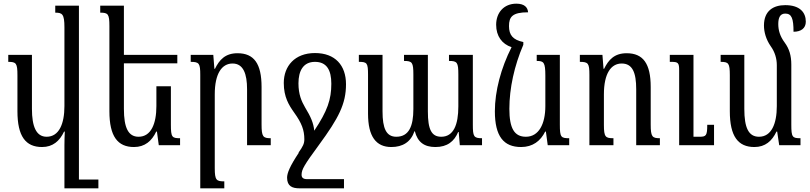

<svg xmlns="http://www.w3.org/2000/svg" viewBox="-20 -791 4411 1046"><path d="M209 10C268 10 305 -23 329 -74H333C332 -49 331 -25 331 0V235H516V187H410V-760H281V-722C319 -722 331 -715 331 -642V-213C331 -117 302 -46 234 -46C177 -46 154 -102 154 -198V-492H25V-454C68 -454 75 -447 75 -381V-185C75 -48 120 10 209 10Z M911 -321H832V-213C832 -117 803 -46 735 -46C679 -46 655 -95 655 -198V-446H946V-492H655V-760H526V-722C569 -722 576 -715 576 -649V-185C576 -48 621 10 710 10C769 10 807 -23 831 -74H835L845 0H961V-38C917 -38 911 -43 911 -112Z M1455 -38C1413 -38 1405 -46 1405 -113V-317C1405 -444 1364 -501 1274 -501C1207 -501 1175 -465 1151 -416H1148L1142 -492H1019V-454C1065 -454 1071 -446 1071 -383V235H1202V197C1159 197 1150 191 1150 125V-277C1150 -391 1189 -445 1247 -445C1306 -445 1326 -388 1326 -305V0H1455Z M1612 235H1854V185H1653C1630 185 1623 175 1623 161C1623 132 1638 107 1718 -2C1825 -148 1865 -225 1865 -332C1865 -435 1806 -502 1696 -502C1586 -502 1526 -431 1526 -339C1526 -262 1554 -218 1583 -177C1624 -120 1638 -82 1638 -32C1638 -9 1631 6 1606 41H1608C1558 116 1544 153 1544 177C1544 224 1573 235 1612 235ZM1642 -206C1623 -239 1606 -276 1606 -337C1606 -405 1632 -454 1696 -454C1760 -454 1785 -409 1785 -335C1785 -249 1764 -187 1692 -79C1688 -121 1673 -155 1642 -206Z M2426 -492V-459C2471 -459 2477 -451 2477 -385V-211C2477 -112 2451 -46 2384 -46C2331 -46 2311 -85 2311 -184V-492H2181V-459C2226 -459 2232 -451 2232 -384V-197C2232 -104 2208 -46 2139 -46C2084 -46 2064 -92 2064 -184V-492H1935V-454C1980 -454 1985 -448 1985 -383V-172C1985 -47 2029 10 2112 10C2173 10 2218 -17 2238 -76H2240C2255 -17 2291 10 2352 10C2417 10 2455 -21 2476 -72H2479L2485 0H2606V-38C2561 -38 2556 -47 2556 -112V-492Z M2819 10C2882 10 2925 -23 2950 -74H2954L2964 0H3081V-38C3036 -38 3030 -43 3030 -112V-492H2904V-459C2942 -459 2951 -452 2951 -379V-213C2951 -115 2915 -46 2845 -46C2782 -46 2755 -92 2755 -198C2755 -310 2782 -433 2831 -547V-562C2774 -574 2753 -600 2753 -649C2753 -699 2771 -724 2857 -724C2855 -751 2837 -771 2793 -771C2726 -771 2683 -723 2683 -656C2683 -594 2715 -551 2767 -534C2709 -420 2676 -294 2676 -185C2676 -48 2724 10 2819 10Z M3575 -38C3533 -38 3525 -46 3525 -113V-317C3525 -444 3484 -501 3394 -501C3327 -501 3295 -465 3271 -416H3268L3262 -492H3139V-454C3185 -454 3191 -446 3191 -383V0H3322V-38C3279 -38 3270 -44 3270 -110V-277C3270 -391 3309 -445 3367 -445C3426 -445 3446 -395 3446 -305V0H3575ZM3870 -111H3833C3833 -52 3827 -46 3791 -46H3758V-492H3629V-454H3638C3675 -454 3680 -448 3680 -408V0H3870Z M4291 -112V-439C4291 -488 4280 -525 4255 -559C4229 -594 4220 -627 4220 -660C4220 -693 4229 -717 4258 -717C4293 -717 4303 -690 4303 -618C4344 -618 4370 -637 4370 -673C4370 -723 4338 -763 4258 -763C4194 -763 4142 -733 4142 -652C4142 -617 4153 -576 4179 -539C4202 -507 4212 -471 4212 -436V-213C4212 -117 4183 -46 4115 -46C4058 -46 4035 -95 4035 -198V-492H3906V-454C3949 -454 3956 -447 3956 -381V-185C3956 -48 4001 10 4090 10C4149 10 4186 -23 4210 -74H4214L4225 0H4341V-38C4297 -38 4291 -43 4291 -112Z"/></svg>

Font: Noto Serif Armenian ExtraCondensed Medium
Style: Regular
Weight: 500
Width: 2
Designer: Monotype Design Team
Foundry: Monotype Imaging Inc.
Version: Version 2.008